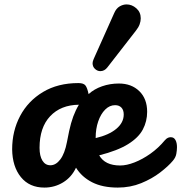

<svg xmlns="http://www.w3.org/2000/svg" viewBox="-20 -844 821 869"><path d="M181 5Q113 5 74.5 -42.5Q36 -90 35 -168Q35 -251 71 -319Q107 -387 174.5 -427.5Q242 -468 335 -468Q358 -468 366.5 -457.5Q375 -447 381 -418Q406 -441 442 -453.5Q478 -466 518 -466Q575 -466 610.5 -431.5Q646 -397 646 -338Q646 -295 626.5 -258Q607 -221 559.5 -191.5Q512 -162 429 -141Q455 -95 524 -95Q553 -95 589 -109Q625 -123 661 -148.5Q697 -174 726 -209Q734 -218 740.5 -220.5Q747 -223 753 -223Q767 -223 774 -210.5Q781 -198 781 -178Q781 -164 778 -147.5Q775 -131 762 -116Q742 -92 705 -63.5Q668 -35 619 -15Q570 5 513 5Q444 5 397 -19Q350 -43 324 -85Q304 -42 265.5 -18.5Q227 5 181 5ZM208 -96Q233 -96 253 -122.5Q273 -149 283 -201L293 -251Q301 -288 311.5 -316.5Q322 -345 337 -370Q255 -369 207 -318Q159 -267 159 -175Q159 -138 172 -117Q185 -96 208 -96ZM413 -221V-219Q473 -233 506.5 -261Q540 -289 540 -326Q540 -346 529.5 -357Q519 -368 501 -368Q476 -368 456 -348Q436 -328 424.5 -294.5Q413 -261 413 -221ZM434 -522Q421 -522 410 -532Q399 -542 399 -558Q399 -565 404 -577L497 -785Q506 -806 521.5 -815Q537 -824 553 -824Q577 -824 597 -806.5Q617 -789 617 -761Q617 -748 612 -734Q607 -720 595 -705L466 -539Q453 -522 434 -522Z"/></svg>

Font: Pacifico
Style: Regular
Weight: 400
Designer: Vernon Adams
Foundry: Vernon Adams
Version: Version 3.010; ttfautohint (v1.8.4.7-5d5b)